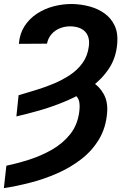

<svg xmlns="http://www.w3.org/2000/svg" viewBox="-23 -741 628 974"><path d="M60.1 -150.4 71.3 -257.8Q109.9 -269.5 155.5 -283.2Q201.2 -296.9 246.3 -315.4Q291.5 -334 330.6 -359.6Q369.6 -385.3 395.5 -421.1Q421.4 -457 427.7 -505.9Q432.1 -537.6 422.1 -560.3Q412.1 -583 390.1 -594.7Q368.2 -606.4 335.9 -607.4Q307.1 -607.9 281.7 -597.9Q256.3 -587.9 238.8 -568.1Q221.2 -548.3 215.3 -519.5L72.8 -518.6Q76.7 -569.8 101.3 -608.2Q126 -646.5 164.8 -671.9Q203.6 -697.3 250 -709.2Q296.4 -721.2 343.3 -720.7Q389.6 -719.7 432.4 -708Q475.1 -696.3 508.1 -672.4Q541 -648.4 558.6 -611.1Q576.2 -573.7 571.8 -521.5Q566.4 -449.2 530.5 -394.5Q494.6 -339.8 439.5 -299.6Q384.3 -259.3 318.1 -231Q252 -202.6 185.1 -183.1Q118.2 -163.6 60.1 -150.4ZM317.4 -274.9 351.6 -357.4Q401.9 -351.1 441.4 -327.4Q481 -303.7 502.9 -264.2Q524.9 -224.6 520.5 -170.4Q514.6 -93.3 479.5 -34.7Q444.3 23.9 389.4 66.4Q334.5 108.9 267.8 138.2Q201.2 167.5 131.1 185.5Q61 203.6 -3.4 213.4L9.3 99.6Q65.4 87.9 126.5 68.4Q187.5 48.8 241.7 17.6Q295.9 -13.7 333 -60.1Q370.1 -106.4 378.9 -172.9Q382.8 -202.6 379.2 -223.1Q375.5 -243.7 360.8 -256.3Q346.2 -269 317.4 -274.9Z"/></svg>

Font: Roboto
Style: Bold Italic
Weight: 700
Italic angle: -12°
Designer: Christian Robertson
Foundry: Google
Version: Version 3.0